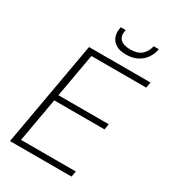

<svg xmlns="http://www.w3.org/2000/svg" viewBox="-212 -1001 994 1111"><g transform="rotate(30 285.0 -445.5)"><path d="M35 0 159 -700H570L563 -662H197L145 -370H481L475 -332H139L87 -38H453L446 0ZM365 -769Q321 -769 296 -785.5Q271 -802 262.5 -827Q254 -852 259 -880L261 -891H294Q284 -850 304.5 -828.5Q325 -807 372 -807Q421 -807 447 -830Q473 -853 481 -891H515L513 -880Q507 -853 489 -827.5Q471 -802 440 -785.5Q409 -769 365 -769Z"/></g></svg>

Font: DM Sans 9pt ExtraLight
Style: Italic
Weight: 250
Italic angle: -10°
Version: Version 4.004;gftools[0.9.30]